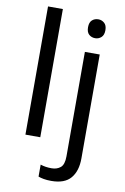

<svg xmlns="http://www.w3.org/2000/svg" viewBox="-106 -820 728 1121"><g transform="rotate(10 258.0 -260.0)"><path d="M173 0H85V-760H173ZM336 -681Q336 -710 351 -723.5Q366 -737 388 -737Q408 -737 423.5 -723.5Q439 -710 439 -681Q439 -652 423.5 -638.5Q408 -625 388 -625Q366 -625 351 -638.5Q336 -652 336 -681ZM280 240Q254 240 235 236.5Q216 233 203 228V157Q218 162 234 164.5Q250 167 269 167Q301 167 322 149.5Q343 132 343 83V-536H431V80Q431 155 395 197.5Q359 240 280 240Z"/></g></svg>

Font: BC Sans
Style: Regular
Weight: 400
Designer: Monotype Design Team
Province of B.C.
Foundry: Monotype Imaging Inc.
Version: Version 2.000;GOOG;noto-source:20170915:90ef993387c0